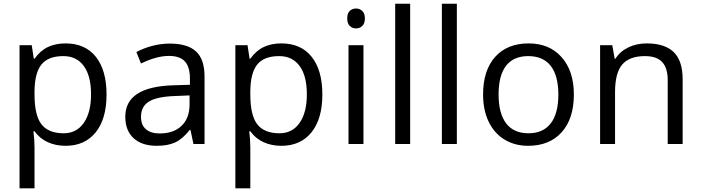

<svg xmlns="http://www.w3.org/2000/svg" viewBox="-20 -780 3798 1040"><path d="M335 9.8Q282.7 9.8 239.5 -9.5Q196.3 -28.8 167 -68.8H161.1Q167 -22 167 20V240.2H85.9V-535.2H151.9L163.1 -461.9H167Q198.2 -505.9 239.7 -525.4Q281.2 -544.9 335 -544.9Q441.4 -544.9 499.3 -472.2Q557.1 -399.4 557.1 -268.1Q557.1 -136.2 498.3 -63.2Q439.5 9.8 335 9.8ZM323.2 -476.1Q241.2 -476.1 204.6 -430.7Q168 -385.3 167 -286.1V-268.1Q167 -155.3 204.6 -106.7Q242.2 -58.1 325.2 -58.1Q394.5 -58.1 433.8 -114.3Q473.1 -170.4 473.1 -269Q473.1 -369.1 433.8 -422.6Q394.5 -476.1 323.2 -476.1Z M1027.8 0 1011.7 -76.2H1007.8Q967.8 -25.9 928 -8.1Q888.2 9.8 828.6 9.8Q749 9.8 703.9 -31.2Q658.7 -72.3 658.7 -147.9Q658.7 -310.1 918 -317.9L1008.8 -320.8V-354Q1008.8 -417 981.7 -447Q954.6 -477.1 895 -477.1Q828.1 -477.1 743.7 -436L718.8 -498Q758.3 -519.5 805.4 -531.7Q852.5 -543.9 899.9 -543.9Q995.6 -543.9 1041.7 -501.5Q1087.9 -459 1087.9 -365.2V0ZM844.7 -57.1Q920.4 -57.1 963.6 -98.6Q1006.8 -140.1 1006.8 -214.8V-263.2L925.8 -259.8Q829.1 -256.3 786.4 -229.7Q743.7 -203.1 743.7 -147Q743.7 -103 770.3 -80.1Q796.9 -57.1 844.7 -57.1Z M1503.9 9.8Q1451.7 9.8 1408.4 -9.5Q1365.2 -28.8 1335.9 -68.8H1330.1Q1335.9 -22 1335.9 20V240.2H1254.9V-535.2H1320.8L1332 -461.9H1335.9Q1367.2 -505.9 1408.7 -525.4Q1450.2 -544.9 1503.9 -544.9Q1610.4 -544.9 1668.2 -472.2Q1726.1 -399.4 1726.1 -268.1Q1726.1 -136.2 1667.2 -63.2Q1608.4 9.8 1503.9 9.8ZM1492.2 -476.1Q1410.2 -476.1 1373.5 -430.7Q1336.9 -385.3 1335.9 -286.1V-268.1Q1335.9 -155.3 1373.5 -106.7Q1411.1 -58.1 1494.1 -58.1Q1563.5 -58.1 1602.8 -114.3Q1642.1 -170.4 1642.1 -269Q1642.1 -369.1 1602.8 -422.6Q1563.5 -476.1 1492.2 -476.1Z M1948.7 0H1867.7V-535.2H1948.7ZM1860.8 -680.2Q1860.8 -708 1874.5 -720.9Q1888.2 -733.9 1908.7 -733.9Q1928.2 -733.9 1942.4 -720.7Q1956.5 -707.5 1956.5 -680.2Q1956.5 -652.8 1942.4 -639.4Q1928.2 -626 1908.7 -626Q1888.2 -626 1874.5 -639.4Q1860.8 -652.8 1860.8 -680.2Z M2201.7 0H2120.6V-759.8H2201.7Z M2454.6 0H2373.5V-759.8H2454.6Z M3088.4 -268.1Q3088.4 -137.2 3022.5 -63.7Q2956.5 9.8 2840.3 9.8Q2768.6 9.8 2712.9 -23.9Q2657.2 -57.6 2627 -120.6Q2596.7 -183.6 2596.7 -268.1Q2596.7 -398.9 2662.1 -471.9Q2727.5 -544.9 2843.8 -544.9Q2956.1 -544.9 3022.2 -470.2Q3088.4 -395.5 3088.4 -268.1ZM2680.7 -268.1Q2680.7 -165.5 2721.7 -111.8Q2762.7 -58.1 2842.3 -58.1Q2921.9 -58.1 2963.1 -111.6Q3004.4 -165 3004.4 -268.1Q3004.4 -370.1 2963.1 -423.1Q2921.9 -476.1 2841.3 -476.1Q2761.7 -476.1 2721.2 -423.8Q2680.7 -371.6 2680.7 -268.1Z M3596.7 0V-346.2Q3596.7 -411.6 3566.9 -443.8Q3537.1 -476.1 3473.6 -476.1Q3389.6 -476.1 3350.6 -430.7Q3311.5 -385.3 3311.5 -280.8V0H3230.5V-535.2H3296.4L3309.6 -461.9H3313.5Q3338.4 -501.5 3383.3 -523.2Q3428.2 -544.9 3483.4 -544.9Q3580.1 -544.9 3628.9 -498.3Q3677.7 -451.7 3677.7 -349.1V0Z"/></svg>

Font: f0_46894 
Style: Regular
Weight: 400
Foundry: Ascender Corporation
Version: Version 1.10